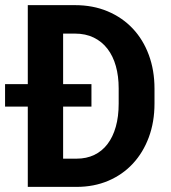

<svg xmlns="http://www.w3.org/2000/svg" viewBox="-33 -731 668 751"><path d="M75.7 0V-314H-13.2V-401.9H75.7V-710.9H259.8Q330.6 -710.9 387.9 -686.8Q445.3 -662.6 486.1 -619.4Q526.9 -576.2 549.1 -516.1Q571.3 -456.1 571.3 -384.3V-325.7Q571.3 -253.9 549.1 -194.1Q526.9 -134.3 486.8 -91.1Q446.8 -47.9 390.6 -23.9Q334.5 0 266.6 0ZM324.7 -314H213.9V-110.4H266.6Q305.2 -110.4 335.7 -125Q366.2 -139.6 387.5 -167.5Q408.7 -195.3 419.9 -235.1Q431.2 -274.9 431.2 -325.7V-385.3Q431.2 -433.1 420.2 -472.4Q409.2 -511.7 387.5 -540Q365.7 -568.4 333.7 -584Q301.8 -599.6 259.8 -599.6H213.9V-401.9H324.7Z"/></svg>

Font: TypoPRO Roboto Mono
Style: Bold
Weight: 700
Designer: Google
Version: Version 2.000986; 2015; ttfautohint (v1.3)